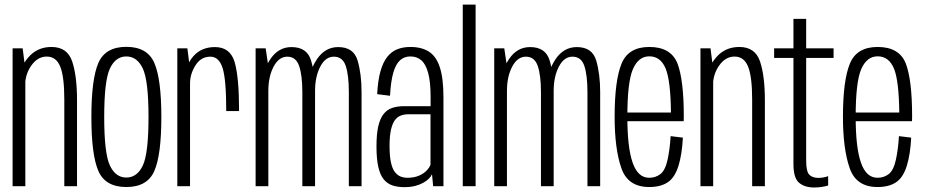

<svg xmlns="http://www.w3.org/2000/svg" viewBox="-20 -805 4000 830"><path d="M34.5 0H89.5V-505.5L78 -596H34.5ZM258 0H313V-371Q313 -477 292 -539.5Q271 -602 202.5 -602Q140.5 -602 101.8 -556.2Q63 -510.5 63 -453.5L88.5 -433.5Q88.5 -484 115.8 -522.2Q143 -560.5 182 -560.5Q223 -560.5 240.5 -516.8Q258 -473 258 -375Z M526 3.5Q617 3.5 647.2 -66Q677.5 -135.5 677.5 -299Q677.5 -463 647.2 -532.8Q617 -602.5 526 -602.5Q435.5 -602.5 405.2 -532.8Q375 -463 375 -299Q375 -135.5 405.2 -66Q435.5 3.5 526 3.5ZM526 -37.5Q479.5 -37.5 455 -89.8Q430.5 -142 430.5 -299Q430.5 -456 455 -508.5Q479.5 -561 526 -561Q573 -561 597.5 -508.5Q622 -456 622 -299Q622 -142 597.5 -89.8Q573 -37.5 526 -37.5Z M958 -325H1013.5Q1013.5 -470.5 994.5 -536Q975.5 -601.5 909 -601.5Q850 -601.5 815.2 -561.2Q780.5 -521 780.5 -462L801.5 -444.5Q801.5 -485 825 -522.5Q848.5 -560 889.5 -560Q926.5 -560 942.2 -511Q958 -462 958 -325ZM746.5 0H801.5V-504.5L790 -596H746.5Z M1085 0H1140V-517.5L1128.5 -596H1085ZM1287 0H1342V-407Q1342 -485 1324.8 -543.2Q1307.5 -601.5 1240 -601.5Q1184 -601.5 1149.2 -550.2Q1114.5 -499 1114.5 -436L1140 -412Q1140 -474 1162.8 -517Q1185.5 -560 1222 -560Q1259.5 -560 1273.2 -519.5Q1287 -479 1287 -407ZM1488 0H1543V-407Q1543 -484.5 1526 -543Q1509 -601.5 1442 -601.5Q1386 -601.5 1350.8 -550Q1315.5 -498.5 1315.5 -436L1342 -412Q1342 -474 1364.5 -517Q1387 -560 1423 -560Q1461.5 -560 1474.8 -519.5Q1488 -479 1488 -407Z M1728 4Q1755 4 1775.5 -1.5Q1796 -7 1810.8 -15.5Q1825.5 -24 1834.8 -33.5Q1844 -43 1847.5 -52L1852.5 0H1897V-384Q1897 -467 1881.2 -514.5Q1865.5 -562 1833.8 -582Q1802 -602 1754 -602Q1722.5 -602 1697.2 -592Q1672 -582 1653.8 -558.8Q1635.5 -535.5 1624.5 -496.2Q1613.5 -457 1610.5 -398L1666 -391Q1669.5 -455 1680.5 -492Q1691.5 -529 1710 -545Q1728.5 -561 1754 -561Q1782.5 -561 1801.8 -544Q1821 -527 1831.2 -488.5Q1841.5 -450 1841.5 -385V-346H1726.5Q1698 -346 1675.5 -338.5Q1653 -331 1638 -311.8Q1623 -292.5 1615.2 -259Q1607.5 -225.5 1607.5 -172Q1607.5 -117.5 1615.5 -82.8Q1623.5 -48 1639.2 -29.2Q1655 -10.5 1677.2 -3.2Q1699.5 4 1728 4ZM1741.5 -36.5Q1725 -36.5 1711 -42.2Q1697 -48 1686.2 -62.5Q1675.5 -77 1669.8 -104Q1664 -131 1664 -174.5Q1664 -217 1670.2 -244.2Q1676.5 -271.5 1687.2 -285.8Q1698 -300 1712.8 -305.5Q1727.5 -311 1745 -311H1841V-93Q1836.5 -80.5 1823.8 -67.2Q1811 -54 1790.2 -45.2Q1769.5 -36.5 1741.5 -36.5Z M1980.5 0H2036V-785H1980.5Z M2116.5 0H2171.5V-517.5L2160 -596H2116.5ZM2318.5 0H2373.5V-407Q2373.5 -485 2356.2 -543.2Q2339 -601.5 2271.5 -601.5Q2215.5 -601.5 2180.8 -550.2Q2146 -499 2146 -436L2171.5 -412Q2171.5 -474 2194.2 -517Q2217 -560 2253.5 -560Q2291 -560 2304.8 -519.5Q2318.5 -479 2318.5 -407ZM2519.5 0H2574.5V-407Q2574.5 -484.5 2557.5 -543Q2540.5 -601.5 2473.5 -601.5Q2417.5 -601.5 2382.2 -550Q2347 -498.5 2347 -436L2373.5 -412Q2373.5 -474 2396 -517Q2418.5 -560 2454.5 -560Q2493 -560 2506.2 -519.5Q2519.5 -479 2519.5 -407Z M2786.5 3.5V-36.5Q2737.5 -36.5 2715 -101.5Q2692 -166 2692 -300Q2692 -451 2716 -506Q2740 -561.5 2787 -561.5Q2836 -561.5 2858 -507.5Q2879 -455 2880.5 -318.5H2684.5V-281H2935.5Q2936 -291 2936 -301Q2936 -459.5 2908.5 -531Q2880 -602 2787 -602Q2696.5 -602 2667 -530Q2637 -457.5 2637 -300Q2637 -161.5 2666 -78.5Q2694 3.5 2786.5 3.5ZM2786.5 -36.5V3.5Q2836 3.5 2866.5 -17Q2897 -37 2913 -88Q2928.5 -138.5 2932 -210L2879 -216.5Q2876 -161.5 2866 -115Q2856 -69 2835 -52.5Q2814 -36.5 2786.5 -36.5Z M3008 0H3063V-505.5L3051.5 -596H3008ZM3231.5 0H3286.5V-371Q3286.5 -477 3265.5 -539.5Q3244.5 -602 3176 -602Q3114 -602 3075.2 -556.2Q3036.5 -510.5 3036.5 -453.5L3062 -433.5Q3062 -484 3089.2 -522.2Q3116.5 -560.5 3155.5 -560.5Q3196.5 -560.5 3214 -516.8Q3231.5 -473 3231.5 -375Z M3499 5.5Q3531 5.5 3560 -3V-43.5Q3539.5 -36 3517.5 -36Q3492 -36 3478.5 -49.8Q3465 -63.5 3465 -110.5V-554.5H3583.5V-596H3465V-723.5H3410V-596H3326.5V-554.5H3410V-96Q3410 -35 3434.5 -14.8Q3459 5.5 3499 5.5Z M3773.5 3.5V-36.5Q3724.5 -36.5 3702 -101.5Q3679 -166 3679 -300Q3679 -451 3703 -506Q3727 -561.5 3774 -561.5Q3823 -561.5 3845 -507.5Q3866 -455 3867.5 -318.5H3671.5V-281H3922.5Q3923 -291 3923 -301Q3923 -459.5 3895.5 -531Q3867 -602 3774 -602Q3683.5 -602 3654 -530Q3624 -457.5 3624 -300Q3624 -161.5 3653 -78.5Q3681 3.5 3773.5 3.5ZM3773.5 -36.5V3.5Q3823 3.5 3853.5 -17Q3884 -37 3900 -88Q3915.5 -138.5 3919 -210L3866 -216.5Q3863 -161.5 3853 -115Q3843 -69 3822 -52.5Q3801 -36.5 3773.5 -36.5Z"/></svg>

Font: Anybody Condensed Light
Style: Regular
Weight: 300
Width: 3
Designer: Tyler Finck
Foundry: Etcetera Type Company
Version: Version 1.113;gftools[0.9.25]